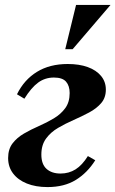

<svg xmlns="http://www.w3.org/2000/svg" viewBox="-20 -750 469 780"><path d="M173 10Q125 10 89 -4.5Q53 -19 33 -45.5Q13 -72 13 -108Q13 -144 31 -167.5Q49 -191 77.5 -207.5Q106 -224 138 -238Q170 -252 198.5 -269Q227 -286 245 -310.5Q263 -335 263 -372Q263 -401 248.5 -418Q234 -435 199 -435Q163 -435 135 -414.5Q107 -394 79 -349L49 -367Q78 -426 130 -458Q182 -490 255 -490Q302 -490 336.5 -477.5Q371 -465 390.5 -441.5Q410 -418 410 -386Q410 -353 391 -331Q372 -309 342 -293Q312 -277 279 -262.5Q246 -248 216 -230.5Q186 -213 167 -187Q148 -161 148 -122Q148 -83 169 -64Q190 -45 226 -45Q260 -45 287 -62Q314 -79 337 -116L367 -99Q335 -48 288 -19Q241 10 173 10ZM429 -730 275 -550H245L289 -730Z"/></svg>

Font: Brygada 1918
Style: Bold Italic
Weight: 700
Italic angle: -8°
Designer: Mateusz Machalski | Borys Kosmynka | Przemek Hoffer
Foundry: NIEPODLEGLA 2018
Version: Version 3.006